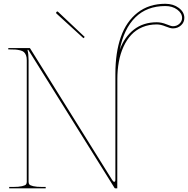

<svg xmlns="http://www.w3.org/2000/svg" viewBox="-20 -1020 1019 1040"><path d="M439 -819.8 432.1 -813 285.6 -946.8Q281.7 -950.7 286.6 -955.6Q291 -960 294.9 -955.6ZM628.4 -750Q653.8 -819.3 704.8 -859.4Q755.9 -899.4 829.1 -899.4Q854.5 -899.4 880.9 -888.7Q907.2 -877.9 916.5 -877.9Q937.5 -877.9 951.9 -891.4Q966.3 -904.8 966.3 -922.9Q966.3 -948.2 940.2 -967.8Q914.1 -987.3 875.5 -987.3Q775.4 -987.3 713.1 -925.8Q650.9 -864.3 628.4 -750ZM24.9 -759.8H139.6Q142.6 -759.8 143.6 -757.3L588.4 -43.9Q593.8 -35.2 599.1 -35.2Q605 -35.2 605 -47.9V-620.1Q605 -735.4 634.5 -819.6Q664.1 -903.8 725.6 -951.7Q787.1 -999.5 875.5 -999.5Q918.5 -999.5 948.5 -977.1Q978.5 -954.6 978.5 -922.9Q978.5 -898.9 960.4 -882.6Q942.4 -866.2 916.5 -866.2Q902.3 -866.2 876.5 -877Q850.6 -887.7 829.1 -887.7Q786.1 -887.7 751 -872.8Q715.8 -857.9 690.9 -831.1Q666 -804.2 648.9 -766.8Q631.8 -729.5 623.8 -685.5Q615.7 -641.6 615.7 -591.3L615.2 0H604.5Q601.6 0 600.1 -2.4L133.3 -750H128.9Q134.8 -726.1 134.8 -694.3V-35.2Q134.8 -26.4 138.9 -21Q143.1 -15.6 160.4 -11.5Q177.7 -7.3 210 -7.3H227.5V0H29.8V-7.3H49.8Q82 -7.3 99.4 -11.5Q116.7 -15.6 120.8 -21Q125 -26.4 125 -35.2V-694.8Q125 -710.4 120.6 -721.2Q116.2 -731.9 109.4 -738Q102.5 -744.1 89.6 -747.3Q76.7 -750.5 64 -751.5Q51.3 -752.4 30.8 -752.4H24.9Z"/></svg>

Font: ZnikomitNo24
Style: Thin
Weight: 300
Designer: gluk
Foundry: gluk
Version: Version 0.55